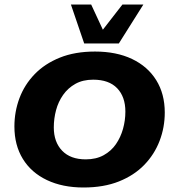

<svg xmlns="http://www.w3.org/2000/svg" viewBox="-20 -823 767 853"><path d="M351 10Q258 10 188.5 -23Q119 -56 81.5 -117Q44 -178 44 -261Q44 -327 66.5 -387Q89 -447 134 -493.5Q179 -540 246 -567Q313 -594 402 -594Q497 -594 566.5 -561Q636 -528 674 -467Q712 -406 712 -323Q712 -257 689 -197Q666 -137 621 -90.5Q576 -44 508.5 -17Q441 10 351 10ZM361 -115Q407 -115 440.5 -133.5Q474 -152 495 -182.5Q516 -213 526.5 -250.5Q537 -288 537 -327Q537 -393 500.5 -431Q464 -469 394 -469Q348 -469 315 -450.5Q282 -432 260.5 -401.5Q239 -371 229 -333.5Q219 -296 219 -257Q219 -192 256 -153.5Q293 -115 361 -115ZM354 -630 295 -803H385L437 -691L524 -803H617L508 -630Z"/></svg>

Font: Rokkitt SemiBold ExtraBold
Style: Italic
Weight: 800
Italic angle: -9°
Version: Version 3.103